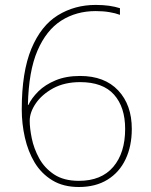

<svg xmlns="http://www.w3.org/2000/svg" viewBox="-20 -746 610 776"><path d="M67.9 -303.2Q67.9 -455.6 106.9 -549.3Q146 -642.6 213.9 -684.3Q281.7 -726.1 366.7 -726.1Q397 -726.1 420.9 -722.7Q444.8 -719.2 464.8 -712.9V-686Q446.8 -692.9 421.9 -697Q397 -701.2 366.7 -701.2Q288.1 -701.2 227.5 -662.6Q167 -624 131.3 -541Q95.7 -458 92.8 -321.8H94.7Q107.4 -349.1 135.3 -377Q162.6 -403.8 204.8 -421.4Q247.1 -439 303.7 -439Q402.8 -439 457.8 -380.4Q512.7 -321.8 512.7 -225.1Q512.7 -155.8 487.8 -103Q462.9 -49.8 414.8 -20Q366.7 9.8 298.8 9.8Q235.8 9.8 191.7 -17.1Q147.5 -43.9 120.1 -88.9Q93.3 -133.8 80.6 -189.9Q67.9 -246.1 67.9 -303.2ZM298.8 -15.1Q389.6 -15.1 437.7 -71.5Q485.8 -127.9 485.8 -225.1Q485.8 -313 440.9 -363.5Q396 -414.1 303.7 -414.1Q241.2 -414.1 194.8 -389.2Q148.9 -363.8 124.5 -327.9Q100.1 -292 100.1 -257.8Q100.1 -228 108.4 -187Q116.7 -146 138.2 -106.4Q159.7 -66.9 198.7 -41Q237.8 -15.1 298.8 -15.1Z"/></svg>

Font: Nokora Thin
Style: Regular
Weight: 100
Designer: Danh Hong
Version: Version 8.000; ttfautohint (v1.8.3)